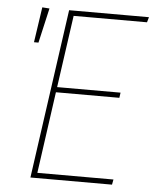

<svg xmlns="http://www.w3.org/2000/svg" viewBox="-50 -726 619 769"><g transform="rotate(5 259.0 -341.5)"><path d="M518 -681 512 -660H217L176 -370H431L428 -349H173L127 -21H433L429 0H101L197 -681ZM89 -683 118 -681 86 -541H68Z"/></g></svg>

Font: Fira Sans Thin
Style: Italic
Weight: 250
Italic angle: -8°
Designer: Carrois Corporate & Edenspiekermann AG
Foundry: Carrois Corporate GbR & Edenspiekermann AG
Version: Version 4.203